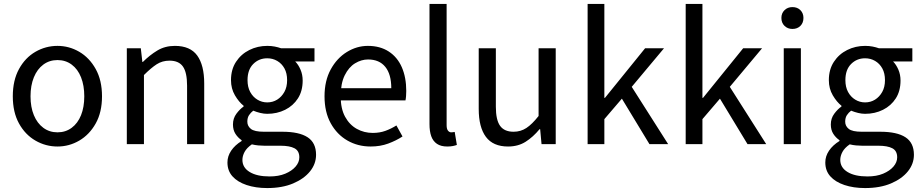

<svg xmlns="http://www.w3.org/2000/svg" viewBox="-20 -732 4673 975"><path d="M272 12Q212 12 160 -18Q108 -48 76.5 -105Q45 -162 45 -243Q45 -324 76.5 -381.5Q108 -439 160 -469Q212 -499 272 -499Q331 -499 382.5 -469Q434 -439 466 -381.5Q498 -324 498 -243Q498 -162 466 -105Q434 -48 382.5 -18Q331 12 272 12ZM272 -60Q313 -60 344 -83Q375 -106 391.5 -147Q408 -188 408 -243Q408 -298 391.5 -339.5Q375 -381 344 -404Q313 -427 272 -427Q231 -427 200 -404Q169 -381 152 -339.5Q135 -298 135 -243Q135 -188 152 -147Q169 -106 200 -83Q231 -60 272 -60Z M624 0V-487H695L703 -417H705Q740 -452 779 -475.5Q818 -499 868 -499Q946 -499 981.5 -450Q1017 -401 1017 -308V0H930V-297Q930 -364 909 -394Q888 -424 841 -424Q804 -424 775.5 -405.5Q747 -387 711 -351V0Z M1337 223Q1278 223 1232 207.5Q1186 192 1160.5 163.5Q1135 135 1135 93Q1135 61 1154 33Q1173 5 1207 -16V-20Q1188 -33 1175.5 -52.5Q1163 -72 1163 -100Q1163 -131 1180.5 -154.5Q1198 -178 1217 -191V-195Q1193 -214 1173 -248Q1153 -282 1153 -325Q1153 -379 1178.5 -418Q1204 -457 1246 -478Q1288 -499 1337 -499Q1358 -499 1375.5 -495.5Q1393 -492 1407 -487H1577V-420H1479Q1495 -404 1506 -378.5Q1517 -353 1517 -323Q1517 -270 1493 -232.5Q1469 -195 1428 -174.5Q1387 -154 1337 -154Q1320 -154 1301.5 -158.5Q1283 -163 1266 -170Q1253 -160 1244.5 -147Q1236 -134 1236 -114Q1236 -92 1254 -77.5Q1272 -63 1320 -63H1414Q1499 -63 1542 -35Q1585 -7 1585 54Q1585 100 1554.5 138Q1524 176 1468.5 199.5Q1413 223 1337 223ZM1349 164Q1395 164 1428.5 150Q1462 136 1481 114Q1500 92 1500 67Q1500 34 1475.5 21Q1451 8 1404 8H1322Q1308 8 1291.5 6.5Q1275 5 1259 1Q1233 19 1222 39.5Q1211 60 1211 80Q1211 119 1248 141.5Q1285 164 1349 164ZM1337 -212Q1365 -212 1387.5 -226Q1410 -240 1424 -265Q1438 -290 1438 -325Q1438 -360 1424.5 -384.5Q1411 -409 1388 -422.5Q1365 -436 1337 -436Q1295 -436 1266 -407Q1237 -378 1237 -325Q1237 -290 1250.5 -265Q1264 -240 1287 -226Q1310 -212 1337 -212Z M1862 12Q1797 12 1744 -18.5Q1691 -49 1659.5 -106Q1628 -163 1628 -243Q1628 -322 1659.5 -379.5Q1691 -437 1741.5 -468Q1792 -499 1848 -499Q1910 -499 1954 -470.5Q1998 -442 2020.5 -390.5Q2043 -339 2043 -270Q2043 -257 2042 -244Q2041 -231 2039 -222H1696L1695 -284H1967Q1967 -355 1936.5 -392.5Q1906 -430 1849 -430Q1815 -430 1783 -410.5Q1751 -391 1730.5 -349.5Q1710 -308 1710 -243Q1710 -180 1732.5 -139Q1755 -98 1792 -77.5Q1829 -57 1873 -57Q1908 -57 1937 -67.5Q1966 -78 1993 -95L2024 -39Q1992 -18 1951.5 -3Q1911 12 1862 12Z M2251 12Q2219 12 2199 -1.5Q2179 -15 2170 -40Q2161 -65 2161 -102V-712H2248V-96Q2248 -77 2255 -68.5Q2262 -60 2271 -60Q2275 -60 2278.5 -60.5Q2282 -61 2289 -62L2300 4Q2292 7 2280 9.5Q2268 12 2251 12Z M2560 12Q2484 12 2447.5 -37Q2411 -86 2411 -179V-487H2498V-190Q2498 -123 2519.5 -93Q2541 -63 2588 -63Q2624 -63 2653 -82Q2682 -101 2715 -143V-487H2802V0H2730L2723 -76H2720Q2687 -36 2649 -12Q2611 12 2560 12Z M2964 0V-712H3049V-235H3052L3256 -487H3352L3188 -291L3373 0H3278L3138 -231L3049 -127V0Z M3462 0V-712H3547V-235H3550L3754 -487H3850L3686 -291L3871 0H3776L3636 -231L3547 -127V0Z M3960 0V-487H4047V0ZM4004 -585Q3980 -585 3964 -600.5Q3948 -616 3948 -641Q3948 -665 3964 -680.5Q3980 -696 4004 -696Q4029 -696 4044.5 -680.5Q4060 -665 4060 -641Q4060 -616 4044.5 -600.5Q4029 -585 4004 -585Z M4373 223Q4314 223 4268 207.5Q4222 192 4196.5 163.5Q4171 135 4171 93Q4171 61 4190 33Q4209 5 4243 -16V-20Q4224 -33 4211.5 -52.5Q4199 -72 4199 -100Q4199 -131 4216.5 -154.5Q4234 -178 4253 -191V-195Q4229 -214 4209 -248Q4189 -282 4189 -325Q4189 -379 4214.5 -418Q4240 -457 4282 -478Q4324 -499 4373 -499Q4394 -499 4411.5 -495.5Q4429 -492 4443 -487H4613V-420H4515Q4531 -404 4542 -378.5Q4553 -353 4553 -323Q4553 -270 4529 -232.5Q4505 -195 4464 -174.5Q4423 -154 4373 -154Q4356 -154 4337.5 -158.5Q4319 -163 4302 -170Q4289 -160 4280.5 -147Q4272 -134 4272 -114Q4272 -92 4290 -77.5Q4308 -63 4356 -63H4450Q4535 -63 4578 -35Q4621 -7 4621 54Q4621 100 4590.5 138Q4560 176 4504.5 199.5Q4449 223 4373 223ZM4385 164Q4431 164 4464.5 150Q4498 136 4517 114Q4536 92 4536 67Q4536 34 4511.5 21Q4487 8 4440 8H4358Q4344 8 4327.5 6.5Q4311 5 4295 1Q4269 19 4258 39.5Q4247 60 4247 80Q4247 119 4284 141.5Q4321 164 4385 164ZM4373 -212Q4401 -212 4423.5 -226Q4446 -240 4460 -265Q4474 -290 4474 -325Q4474 -360 4460.5 -384.5Q4447 -409 4424 -422.5Q4401 -436 4373 -436Q4331 -436 4302 -407Q4273 -378 4273 -325Q4273 -290 4286.5 -265Q4300 -240 4323 -226Q4346 -212 4373 -212Z"/></svg>

Font: Assistant ExtraLight Medium
Style: Regular
Weight: 500
Version: Version 3.000